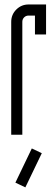

<svg xmlns="http://www.w3.org/2000/svg" viewBox="-20 -591 245 842"><path d="M91.2 230.7 47.5 209.9 119.5 60 163.3 80.8ZM105.4 -522.7Q93.7 -522.7 85.8 -514.8Q77.9 -506.9 77.9 -495.2V0H29.2V-495.2Q29.2 -526.9 51.4 -549.1Q73.7 -571.4 105.4 -571.4H182V-439.8H133.3V-522.7Z"/></svg>

Font: Marapfhont
Style: Book
Weight: 400
Version: Version 0.15